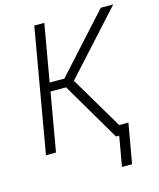

<svg xmlns="http://www.w3.org/2000/svg" viewBox="-128 -801 881 1064"><g transform="rotate(-15 312.5 -269.5)"><path d="M252.9 -334.5H163.6L105.5 0H47.9L171.4 -710.9H229L171.9 -383.8H256.3L552.7 -710.9H624.5L304.2 -358.4L516.6 0H449.7ZM496.1 171.9H438L478 -56.6H536.1Z"/></g></svg>

Font: Roboto Mono Light
Style: Italic
Weight: 300
Designer: Google
Version: Version 2.000985; 2015; ttfautohint (v1.3)